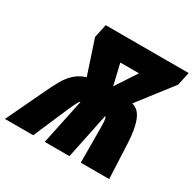

<svg xmlns="http://www.w3.org/2000/svg" viewBox="-211 -878 1052 1042"><g transform="rotate(30 314.5 -357.0)"><path d="M50 -221Q80 -286 101 -321.5Q122 -357 149 -381Q176 -405 216 -418L146 -630L164 -714H684L666 -631L501 -418Q543 -409 563.5 -358Q584 -307 588 -221L598 0H420L419 -218Q419 -284 409 -284H408L349 0H194L254 -284H252Q245 -284 216 -218L122 0H-55ZM451 -578H334L365 -447Z"/></g></svg>

Font: Noto Sans UI CondBlack
Style: Italic
Weight: 900
Width: 3
Italic angle: -12°
Designer: Monotype Design Team
Foundry: Monotype Imaging Inc.
Version: Version 1.001